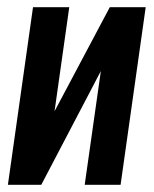

<svg xmlns="http://www.w3.org/2000/svg" viewBox="-20 -515 429 535"><path d="M2 0 72 -495H173L132 -205L286 -495H386L316 0H216L261 -317Q219 -237 178 -158.5Q137 -80 95 0Z"/></svg>

Font: Alumni Sans
Style: Bold Italic
Weight: 700
Italic angle: -8°
Designer: Robert E. Leuschke
Foundry: Robert E. Leuschke
Version: Version 1.016